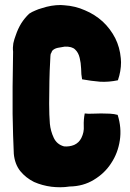

<svg xmlns="http://www.w3.org/2000/svg" viewBox="-20 -747 528 780"><path d="M214.8 -552.7Q230.5 -555.7 243.2 -557.6Q272.5 -558.6 285.2 -545.9Q298.8 -533.2 303.7 -511.7Q308.6 -492.2 309.6 -467.8Q309.6 -444.3 313.5 -424.8Q350.6 -418 386.7 -415Q421.9 -413.1 459 -420.9Q471.7 -458 471.7 -494.1Q471.7 -502 470.7 -510.7Q466.8 -554.7 448.2 -591.8Q428.7 -629.9 397.5 -659.2Q365.2 -688.5 325.2 -705.1Q286.1 -722.7 241.2 -725.6Q233.4 -726.6 226.6 -726.6Q188.5 -726.6 150.4 -713.9Q135.7 -710 123 -704.1Q110.4 -699.2 98.6 -691.4Q80.1 -673.8 66.4 -652.3Q52.7 -629.9 43.9 -603.5Q38.1 -588.9 34.2 -571.3Q31.2 -553.7 33.2 -537.1Q32.2 -456.1 31.2 -394.5Q31.2 -333 31.2 -284.2Q32.2 -236.3 33.2 -197.3Q34.2 -158.2 36.1 -122.1Q40 -80.1 62.5 -51.8Q85 -24.4 118.2 -7.8Q151.4 6.8 189.5 11.7Q207 13.7 224.6 13.7Q244.1 13.7 262.7 10.7Q318.4 9.8 361.3 -16.6Q405.3 -43 431.6 -84Q459 -125 466.8 -176.8Q474.6 -227.5 458 -280.3Q444.3 -284.2 426.8 -285.2Q409.2 -286.1 390.6 -286.1Q373 -286.1 355.5 -285.2Q337.9 -284.2 324.2 -286.1Q319.3 -260.7 320.3 -235.4Q322.3 -210 310.5 -186.5Q300.8 -167 281.2 -158.2Q261.7 -150.4 240.2 -152.3Q210.9 -160.2 198.2 -187.5Q185.5 -214.8 182.6 -244.1Q179.7 -279.3 179.7 -326.2Q179.7 -374 180.7 -418Q181.6 -461.9 183.6 -494.1Q184.6 -526.4 186.5 -529.3Q188.5 -531.2 189.5 -535.2Q191.4 -540 193.4 -542Q201.2 -549.8 214.8 -552.7Z"/></svg>

Font: Londrina Solid
Style: NNS
Weight: 400
Designer: Marcelo Magalhaes
Version: Version 1.002